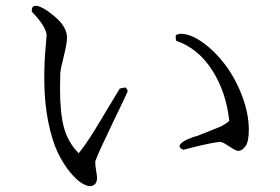

<svg xmlns="http://www.w3.org/2000/svg" viewBox="-20 -684 960 659"><path d="M797 -166Q790 -166 768.5 -180.5Q747 -195 738 -197Q717 -197 637 -177L610 -170Q596 -174 596 -184Q602 -197 626.5 -207Q651 -217 656 -217L736 -249Q754 -258 767 -269Q756 -369 708 -443.5Q660 -518 585 -544Q583 -546 583 -562Q589 -568 600 -568Q634 -568 675.5 -538.5Q717 -509 752 -463Q787 -417 810.5 -356Q834 -295 834 -238Q834 -198 822.5 -182Q811 -166 797 -166ZM313 -74Q313 -58 305.5 -51.5Q298 -45 289 -45Q278 -45 260.5 -55.5Q243 -66 220.5 -93Q198 -120 178.5 -160Q159 -200 145.5 -266.5Q132 -333 132 -413Q132 -470 136 -514L140 -563Q138 -594 89 -644Q88 -664 102 -664Q124 -664 167 -628Q210 -592 210 -555Q210 -535 198.5 -489Q187 -443 187 -432Q186 -404 186 -379Q186 -296 199.5 -246Q213 -196 250 -158Q273 -186 303 -234L391 -380L410 -384Q418 -378 418 -370Q418 -368 368 -264.5Q318 -161 308 -133Q307 -131 307 -126Q307 -115 310 -98Q313 -81 313 -74Z"/></svg>

Font: cwTeXMing
Style: Medium
Weight: 500
Version: Version 1.17